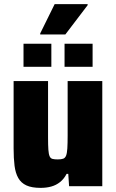

<svg xmlns="http://www.w3.org/2000/svg" viewBox="-20 -903 563 931"><path d="M177 8Q134 8 108 -4Q82 -16 68.5 -40Q55 -64 50.5 -99.5Q46 -135 46 -183V-510H213V-237Q213 -199 214.5 -177.5Q216 -156 220.5 -145.5Q225 -135 234.5 -132.5Q244 -130 260 -130Q277 -130 286.5 -133.5Q296 -137 300.5 -148.5Q305 -160 306.5 -183.5Q308 -207 308 -246V-510H476V0H315L311 -60H303Q290 -35 271 -20Q252 -5 228.5 1.5Q205 8 177 8ZM94 -579V-691H229V-579ZM293 -579V-691H429V-579ZM175 -736V-741L245 -883H405V-878L297 -736Z"/></svg>

Font: Saira SemiCondensed ExtraBold
Style: Regular
Weight: 800
Width: 4
Designer: Hector Gatti with collaboration of the Omnibus-Type team
Foundry: Omnibus-Type
Version: Version 1.101